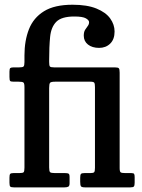

<svg xmlns="http://www.w3.org/2000/svg" viewBox="-20 -812 617 832"><path d="M193 -430.5V-86.5Q193 -69.5 197.2 -65.8Q201.5 -62 218 -62H261.5Q273 -62 277.2 -59.5Q281.5 -57 281.5 -45V-18Q281.5 -6 275.8 -3Q270 0 259 0H41Q28 0 24.5 -3.5Q21 -7 21 -20.5V-42Q21 -54.5 24 -58.2Q27 -62 38.5 -62H63.5Q78.5 -62 82.2 -65.5Q86 -69 86 -85.5V-434Q86 -450.5 81.8 -454.2Q77.5 -458 60.5 -458H39.5Q27.5 -458 24.2 -461Q21 -464 21 -478.5V-501.5Q21 -514.5 24.8 -517.2Q28.5 -520 39 -520H63Q78 -520 82 -523.8Q86 -527.5 86 -543V-572Q86 -636 105.5 -685.5Q125 -735 170.5 -763.2Q216 -791.5 294.5 -791.5Q357.5 -791.5 398 -775Q438.5 -758.5 457.5 -732Q476.5 -705.5 476.5 -675.5Q476.5 -641.5 457.5 -623Q438.5 -604.5 409.5 -604.5Q379.5 -604.5 361.2 -619Q343 -633.5 343 -657.5Q343 -673.5 348.8 -682.8Q354.5 -692 360.2 -699.2Q366 -706.5 366 -716Q366 -724.5 352.2 -732.5Q338.5 -740.5 302 -740.5Q247 -740.5 224.2 -717.8Q201.5 -695 197.2 -652.5Q193 -610 193 -550V-543.5Q193 -528 196.2 -524Q199.5 -520 214.5 -520H477.5Q492 -520 495.2 -515.8Q498.5 -511.5 498.5 -497V-83.5Q498.5 -68.5 503 -65.2Q507.5 -62 523 -62H549Q559 -62 561.2 -58.2Q563.5 -54.5 563.5 -44.5V-20.5Q563.5 -8 560.2 -4Q557 0 544 0H349.5Q334.5 0 331 -4.5Q327.5 -9 327.5 -24.5V-41.5Q327.5 -54.5 330.8 -58.2Q334 -62 346 -62H371.5Q384.5 -62 388 -65.8Q391.5 -69.5 391.5 -84.5V-434.5Q391.5 -449 388.5 -453.5Q385.5 -458 371.5 -458H219.5Q201.5 -458 197.2 -453.5Q193 -449 193 -430.5Z"/></svg>

Font: Besley* Narrow Medium
Style: Regular
Weight: 500
Width: 4
Designer: Owen Earl
Foundry: indestructible type*
Version: Version 3.000; ttfautohint (v1.8.3)